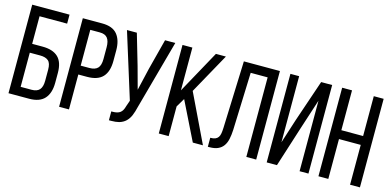

<svg xmlns="http://www.w3.org/2000/svg" viewBox="-67 -1083 2992 1466"><g transform="rotate(15 1429.5 -349.5)"><path d="M200 -411H118V-629H336V-700H41V0H204C259.3 0 300 -14.7 326 -44C352 -73.3 365 -115.3 365 -170V-247C365 -303.7 351.2 -345.2 323.5 -371.5C295.8 -397.8 254.7 -411 200 -411ZM204 -71H118V-341H200C228.7 -341 250.3 -334.7 265 -322C279.7 -309.3 287 -286 287 -252V-165C287 -132.3 280.3 -108.5 267 -93.5C253.7 -78.5 232.7 -71 204 -71Z M594 -700H441V0H519V-276H588C644 -276 685.2 -290.2 711.5 -318.5C737.8 -346.8 751 -389 751 -445V-529C751 -582.3 738.7 -624.2 714 -654.5C689.3 -684.8 649.3 -700 594 -700ZM588 -346H519V-629H594C622.7 -629 643.2 -621 655.5 -605C667.8 -589 674 -565 674 -533V-440C674 -406 667 -381.8 653 -367.5C639 -353.2 617.3 -346 588 -346Z M1022 -154 1172 -700H1091L1028 -457L987 -281L939 -457L868 -700H790L951 -184L935 -138C928.3 -111.3 917.7 -93 903 -83C889.7 -73.7 870.3 -69 845 -69H835V1H852C876.7 1 897.7 -1.3 915 -6C935.7 -12 953 -21.7 967 -35C981 -48.3 992.2 -65 1000.5 -85C1008.8 -105 1016 -128 1022 -154Z M1348 -304 1498 0H1578L1395 -381L1572 -700H1493L1307 -362V-700H1229V0H1307V-235Z M1787 -629H1921V0H1999V-700H1714L1695 -170C1694.3 -153.3 1693 -138.7 1691 -126C1689 -113.3 1685.2 -102.8 1679.5 -94.5C1673.8 -86.2 1666 -80 1656 -76C1646 -72 1633 -70 1617 -70V1H1630C1656.7 1 1678.8 -3 1696.5 -11C1714.2 -19 1728.3 -30.5 1739 -45.5C1749.7 -60.5 1757.3 -78.7 1762 -100C1766.7 -121.3 1769.7 -146 1771 -174Z M2266 -323 2342 -557V0H2412V-700H2325L2213 -371L2151 -178V-700H2082V0H2163Z M2569 -315H2741V0H2819V-700H2741V-385H2569V-700H2491V0H2569Z"/></g></svg>

Font: Bebas Neue Regular two
Style: Regular2
Weight: 400
Designer: Ryoichi Tsunekawa & LGV (GE)
Foundry: Free Software Foundation, Inc.
Version: Version 1.003 August 13, 2016